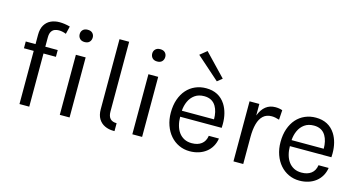

<svg xmlns="http://www.w3.org/2000/svg" viewBox="-81 -1119 2771 1479"><g transform="rotate(15 1304.0 -379.0)"><path d="M205 0H127V-424H49V-478H127V-552Q127 -600 145.2 -630.2Q163.5 -660.5 194.2 -674.8Q225 -689 263 -689Q302 -689 347 -677L332 -615Q302 -627 274 -627Q258.5 -627 242.5 -621.5Q226.5 -616 215.8 -599.5Q205 -583 205 -551V-478H304V-424H205ZM526.5 0H448.5V-479H526.5ZM487.5 -591Q462.5 -591 449 -605.2Q435.5 -619.5 435.5 -641Q435.5 -661.5 449 -675.2Q462.5 -689 487.5 -689Q513 -689 526.2 -675.2Q539.5 -661.5 539.5 -641Q539.5 -619.5 526.2 -605.2Q513 -591 487.5 -591Z M742 -682H819V-125Q819 -51 888 -51V12H879Q841 12 809.8 -2.8Q778.5 -17.5 760.2 -47.5Q742 -77.5 742 -123Z M1105 0H1027V-479H1105ZM1066 -591Q1041 -591 1027.5 -605.2Q1014 -619.5 1014 -641Q1014 -661.5 1027.5 -675.2Q1041 -689 1066 -689Q1091.5 -689 1104.8 -675.2Q1118 -661.5 1118 -641Q1118 -619.5 1104.8 -605.2Q1091.5 -591 1066 -591Z M1486 12Q1439.5 12 1400 -6.5Q1360.5 -25 1331.8 -58Q1303 -91 1286.5 -137.2Q1270 -183.5 1270 -238Q1270 -297.5 1286.2 -344Q1302.5 -390.5 1331.2 -423Q1360 -455.5 1399.8 -472.8Q1439.5 -490 1486 -490Q1589 -490 1641 -409Q1680 -346.5 1680 -256.5Q1680 -241.5 1679 -226H1348Q1348 -189.5 1356.8 -157.2Q1365.5 -125 1382.8 -101.8Q1400 -78.5 1425.8 -65.2Q1451.5 -52 1486 -52Q1533.5 -52 1563 -74.5Q1592.5 -97 1599 -141H1680Q1674.5 -105.5 1658 -77Q1641.5 -48.5 1616 -28.8Q1590.5 -9 1557.5 1.5Q1524.5 12 1486 12ZM1605 -274Q1605 -336 1581 -377Q1551.5 -427 1487 -427Q1442.5 -427 1412.5 -405.5Q1382.5 -384 1366.8 -349.2Q1351 -314.5 1348.5 -274ZM1550 -562.5 1366.5 -725 1421 -769.5 1589 -594Z M1911.5 0H1833.5V-479H1911.5V-387Q1949.5 -487 2038.5 -487Q2068.5 -487 2094.5 -478L2089.5 -401Q2055.5 -412 2029.5 -412Q1987.5 -412 1961.5 -388Q1935.5 -364 1923.5 -320Q1911.5 -276 1911.5 -216Z M2361 12Q2314.5 12 2275 -6.5Q2235.5 -25 2206.8 -58Q2178 -91 2161.5 -137.2Q2145 -183.5 2145 -238Q2145 -297.5 2161.2 -344Q2177.5 -390.5 2206.2 -423Q2235 -455.5 2274.8 -472.8Q2314.5 -490 2361 -490Q2464 -490 2516 -409Q2555 -346.5 2555 -256.5Q2555 -241.5 2554 -226H2223Q2223 -189.5 2231.8 -157.2Q2240.5 -125 2257.8 -101.8Q2275 -78.5 2300.8 -65.2Q2326.5 -52 2361 -52Q2408.5 -52 2438 -74.5Q2467.5 -97 2474 -141H2555Q2549.5 -105.5 2533 -77Q2516.5 -48.5 2491 -28.8Q2465.5 -9 2432.5 1.5Q2399.5 12 2361 12ZM2480 -274Q2480 -336 2456 -377Q2426.5 -427 2362 -427Q2317.5 -427 2287.5 -405.5Q2257.5 -384 2241.8 -349.2Q2226 -314.5 2223.5 -274Z"/></g></svg>

Font: Betina Sans
Style: Regular
Weight: 400
Designer: Jonathan Pinhorn (font) & Cristiano Sobral (main changes)
Version: Version 2.001;April 28, 2021;FontCreator 13.0.0.2655 32-bit;